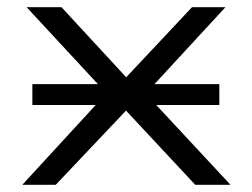

<svg xmlns="http://www.w3.org/2000/svg" viewBox="-20 -514 702 534"><path d="M42 0 294 -274 295 -234 54 -494H151L332 -298H330L514 -494H607L369 -236V-271L621 0H523L329 -208H332L135 0ZM70 -222V-280H590V-222Z"/></svg>

Font: Nunito Sans 7pt Expanded Light
Style: Regular
Weight: 300
Width: 7
Designer: Vernon Adams
Foundry: Vernon Adams
Version: Version 3.101;gftools[0.9.27]